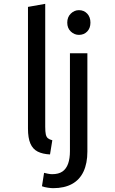

<svg xmlns="http://www.w3.org/2000/svg" viewBox="-20 -796 600 1002"><path d="M257 186Q247 186 229.5 183.5Q212 181 199 176L210 106Q218 108 230 110.5Q242 113 252 113Q286 113 306 99Q326 85 335.5 58Q345 31 345 -7V-518H436V-5Q436 56 416 99Q396 142 356 164Q316 186 257 186ZM241 10Q202 8 176.5 -5Q151 -18 138.5 -47Q126 -76 126 -125V-760L216 -776V-135Q216 -109 219 -95Q222 -81 230 -74.5Q238 -68 253 -64ZM392 -614Q368 -614 349.5 -631.5Q331 -649 331 -678Q331 -707 349.5 -725Q368 -743 392 -743Q418 -743 435 -725Q452 -707 452 -678Q452 -649 435 -631.5Q418 -614 392 -614Z"/></svg>

Font: Ubuntu Sans Mono
Style: Regular
Weight: 400
Monospace: yes
Designer: Dalton Maag Ltd
Foundry: Dalton Maag Ltd
Version: Version 1.006